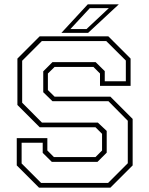

<svg xmlns="http://www.w3.org/2000/svg" viewBox="-20 -868 691 888"><path d="M160.5 0 57.5 -103V-229H199V-172L229.5 -141.5H421.5L452 -172V-249L421.5 -279.5H163.5L60.5 -382.5V-597L163.5 -700H481L584 -597V-471H442.5V-528L412 -558.5H232.5L201.5 -528V-451.5L232.5 -421H490.5L593.5 -318V-103L490.5 0ZM170 -22H480L571 -113V-309.5L481.5 -400H222.5L180 -441.5V-538L222.5 -580.5H422.5L464.5 -539V-492H562V-588L471.5 -678H173.5L82.5 -587V-393L174 -301H432.5L473.5 -262.5V-162L431 -119.5H219.5L177.5 -161V-208H80V-112ZM264 -716 386 -848H529.5L387.5 -716ZM305.5 -733.5H380L483.5 -830.5H395.5Z"/></svg>

Font: Tourney ExtraLight
Style: Regular
Weight: 250
Designer: Tyler Finck
Foundry: Etcetera Type Co
Version: Version 1.015